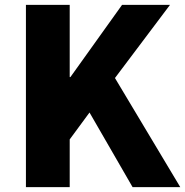

<svg xmlns="http://www.w3.org/2000/svg" viewBox="-20 -765 757 785"><path d="M86 0V-745H265V-450H268L479 -745H675L450 -446L717 0H522L346 -305L265 -195V0Z"/></svg>

Font: Noto Sans HK Thin Black
Style: Regular
Weight: 900
Version: Version 2.004-H2;hotconv 1.0.118;makeotfexe 2.5.65603